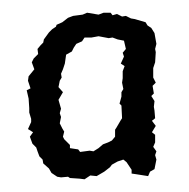

<svg xmlns="http://www.w3.org/2000/svg" viewBox="-20 -726 297 302"><path d="M113 -444 105 -445 90 -446 87 -448 76 -447 70 -448 61 -454 57 -461 48 -469 47 -475 42 -480 39 -488 37 -494 31 -500 27 -511 32 -518 24 -523 29 -534V-539L26 -549V-556L25 -571L22 -584L28 -587L24 -599L25 -606L34 -617L30 -628L33 -634L40 -641L39 -649L44 -655L48 -659L49 -664L57 -675L62 -680L68 -684L69 -687L78 -691L87 -698L95 -701L110 -703L117 -706L135 -703L143 -706H154L157 -702L164 -704L172 -700L178 -701L186 -697L192 -696L209 -691L212 -686L218 -682L223 -674L226 -657L224 -649L225 -644L224 -628L221 -619V-612V-604L225 -596L220 -591L222 -579L218 -575L223 -567L222 -558L223 -552L224 -540L219 -536L225 -528L219 -518L224 -514V-502L221 -495L226 -488L224 -482L226 -475L223 -460L216 -456L213 -449L194 -452L187 -453V-459L179 -471L174 -475L165 -472L156 -467L153 -463L144 -456L132 -449L122 -450ZM106 -487 121 -489 127 -488 135 -493 142 -499 150 -502 156 -505 161 -511V-522L163 -525L170 -537L172 -540L171 -560L168 -563L171 -574V-581L174 -586L172 -596L173 -603V-614L176 -622L170 -626L175 -637L173 -643L178 -649L175 -662L165 -664L157 -667L151 -666L135 -669L124 -667H113L109 -661L100 -657L96 -651L93 -645L84 -640L82 -626L79 -617L76 -610L77 -604L74 -599L72 -589L79 -581L72 -569L76 -555L74 -548L76 -542L74 -532L78 -524L81 -519L79 -511L81 -507L90 -498V-493L103 -491Z"/></svg>

Font: Winky Rough
Style: Regular
Weight: 400
Designer: Simon Atzbach
Foundry: typofactur
Version: Version 1.206